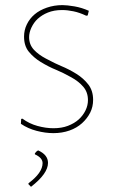

<svg xmlns="http://www.w3.org/2000/svg" viewBox="-20 -513 444 744"><path d="M222.2 -493.2Q239.3 -493.2 268.6 -488.3Q296.9 -483.4 324.2 -471.2L319.8 -453.1L314 -452.1Q288.1 -464.4 264.6 -469.2Q241.7 -474.1 220.2 -474.1Q189.5 -474.1 165.5 -464.4Q142.6 -455.1 126 -439.9Q111.3 -426.3 101.6 -405.8Q92.8 -386.7 92.8 -369.1Q92.8 -340.3 111.3 -320.3Q128.9 -301.3 157.7 -286.1Q197.3 -265.1 216.8 -257.3Q247.6 -244.6 276.4 -226.6Q303.7 -209.5 322.3 -185.5Q340.8 -161.6 340.8 -126Q340.8 -99.1 329.6 -76.7Q317.9 -53.7 297.9 -35.6Q277.3 -17.1 249.5 -7.3Q220.7 2.9 187 2.9Q155.8 2.9 122.1 -5.9Q88.4 -14.6 61 -33.2L62 -52.2L66.9 -53.2Q93.3 -33.7 125.5 -24.9Q157.7 -16.1 187 -16.1Q218.8 -16.1 243.2 -25.4Q268.6 -35.2 285.2 -50.3Q301.8 -65.4 311.5 -85.4Q320.8 -104.5 320.8 -125Q320.8 -155.8 302.7 -176.8Q284.7 -197.8 256.3 -213.4Q222.2 -232.4 196.8 -242.7Q168.9 -253.9 137.7 -272.9Q110.4 -289.6 91.3 -313Q73.2 -335.4 73.2 -371.1Q73.2 -396.5 84 -418.5Q94.7 -440.9 114.3 -457.5Q133.3 -473.6 161.6 -483.4Q189.9 -493.2 222.2 -493.2ZM127.9 69.8Q166 86.9 166 118.2Q166 159.7 100.1 210.9L89.8 200.2L90.8 196.8Q145 156.2 145 119.1Q145 98.6 115.2 85V81.1Q120.6 73.2 127.9 69.8Z"/></svg>

Font: Datalegreya
Style: Dot
Weight: 700
Designer: Figs Lab
Foundry: Figs Lab
Version: Version 1.002;PS 001.002;hotconv 1.0.70;makeotf.lib2.5.58329